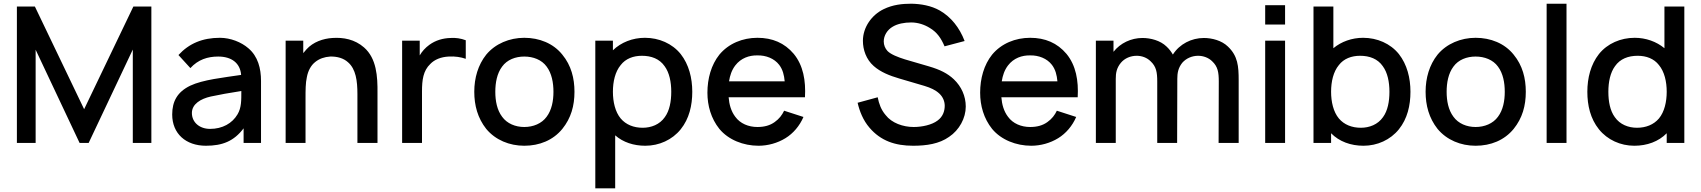

<svg xmlns="http://www.w3.org/2000/svg" viewBox="-20 -786 9357 1056"><path d="M812.5 -750H713.5L442.7 -185.4L171.9 -750H72.9V0H176V-512.5L417.7 0H467.7L710.4 -513.5V0H812.5Z M1415.6 0V-340.6C1415.6 -409.4 1399 -476 1345.8 -520.8C1307.3 -554.2 1247.9 -578.1 1189.6 -578.1C1093.8 -578.1 1019.8 -546.9 961.5 -483.3L1027.1 -411.5C1069.8 -458.3 1121.9 -475 1180.2 -475C1253.1 -475 1301 -439.6 1306.2 -374C1210.4 -359.4 1095.8 -347.9 1026 -314.6C955.2 -280.2 927.1 -228.1 927.1 -156.2C927.1 -51 1002.1 15.6 1112.5 15.6C1203.1 15.6 1266.7 -9.4 1319.8 -80.2V0ZM1286.5 -157.3C1257.3 -107.3 1203.1 -77.1 1135.4 -77.1C1078.1 -77.1 1035.4 -112.5 1035.4 -164.6C1035.4 -213.5 1083.3 -242.7 1139.6 -255.2C1183.3 -264.6 1244.8 -276 1307.3 -285.4C1307.3 -235.4 1308.3 -193.8 1286.5 -157.3Z M1982.3 -525C1931.2 -569.8 1868.8 -581.2 1808.3 -577.1C1757.3 -574 1702.1 -555.2 1665.6 -514.6L1647.9 -493.8V-562.5H1551V0H1660.4V-245.8V-246.9C1660.4 -287.5 1660.4 -330.2 1667.7 -361.5C1674 -395.8 1689.6 -426 1713.5 -444.8C1736.5 -463.5 1764.6 -472.9 1795.8 -475C1835.4 -476 1869.8 -465.6 1893.8 -443.8C1937.5 -406.3 1945.8 -340.6 1945.8 -268.8V0H2056.2V-272.9C2057.3 -366.7 2051 -464.6 1982.3 -525Z M2457.3 -577.1C2416.7 -576 2376 -564.6 2341.7 -539.6C2318.8 -522.9 2301 -503.1 2288.5 -481.3V-562.5H2191.7V0H2301V-283.3C2301 -345.8 2307.3 -396.9 2346.9 -434.4C2369.8 -458.3 2405.2 -472.9 2447.9 -475C2482.3 -477.1 2515.6 -471.9 2541.7 -462.5V-564.6C2514.6 -575 2485.4 -579.2 2457.3 -577.1Z M2863.5 15.6C2946.9 15.6 3021.9 -14.6 3072.9 -77.1C3120.8 -136.5 3139.6 -204.2 3139.6 -281.2C3139.6 -355.2 3121.9 -426 3072.9 -485.4C3022.9 -547.9 2945.8 -578.1 2863.5 -578.1C2782.3 -578.1 2704.2 -545.8 2654.2 -485.4C2609.4 -429.2 2588.5 -357.3 2588.5 -281.2C2588.5 -206.3 2607.3 -136.5 2654.2 -77.1C2705.2 -15.6 2782.3 15.6 2863.5 15.6ZM3024 -281.2C3024 -231.3 3014.6 -181.2 2986.5 -143.8C2959.4 -106.3 2912.5 -87.5 2863.5 -87.5C2814.6 -87.5 2768.8 -106.3 2741.7 -143.8C2713.5 -181.2 2704.2 -231.3 2704.2 -281.2C2704.2 -331.2 2713.5 -382.3 2741.7 -419.8C2768.8 -457.3 2814.6 -475 2863.5 -475C2912.5 -475 2959.4 -457.3 2986.5 -419.8C3014.6 -382.3 3024 -331.2 3024 -281.2Z M3724 -488.5C3677.1 -546.9 3604.2 -578.1 3527.1 -578.1C3459.4 -578.1 3395.8 -553.1 3351 -509.4V-562.5H3254.2V250H3363.5V-41.7C3407.3 -3.1 3465.6 15.6 3529.2 15.6C3605.2 15.6 3677.1 -16.7 3724 -75C3770.8 -133.3 3787.5 -206.3 3787.5 -281.2C3787.5 -357.3 3768.8 -431.3 3724 -488.5ZM3636.5 -141.7C3608.3 -101 3561.5 -83.3 3514.6 -83.3C3465.6 -83.3 3422.9 -100 3393.8 -134.4C3363.5 -170.8 3351 -226 3351 -281.2C3351 -337.5 3363.5 -391.7 3393.8 -428.1C3420.8 -463.5 3463.5 -479.2 3510.4 -479.2C3562.5 -479.2 3607.3 -462.5 3635.4 -421.9C3661.5 -386.5 3671.9 -335.4 3671.9 -281.2C3671.9 -228.1 3662.5 -177.1 3636.5 -141.7Z M3987.5 -251H4407.3C4412.5 -342.7 4397.9 -426 4345.8 -489.6C4294.8 -550 4228.1 -578.1 4145.8 -578.1C4064.6 -578.1 3987.5 -546.9 3936.5 -485.4C3891.7 -429.2 3870.8 -354.2 3870.8 -276C3870.8 -205.2 3890.6 -134.4 3936.5 -77.1C3986.5 -16.7 4068.8 15.6 4152.1 15.6C4203.1 15.6 4256.2 1 4300 -26C4342.7 -52.1 4378.1 -93.8 4399 -142.7L4292.7 -177.1C4281.2 -153.1 4265.6 -132.3 4240.6 -114.6C4214.6 -95.8 4183.3 -87.5 4145.8 -87.5C4096.9 -87.5 4051 -106.3 4024 -143.8C4001 -174 3990.6 -211.5 3987.5 -251ZM4145.8 -481.3C4192.7 -482.3 4238.5 -464.6 4265.6 -429.2C4285.4 -403.1 4292.7 -372.9 4295.8 -338.5H3989.6C3994.8 -370.8 4004.2 -400 4024 -426C4055.2 -466.7 4101 -482.3 4145.8 -481.3Z M5285.4 -560.4C5257.3 -634.4 5210.4 -692.7 5149 -728.1C5101 -755.2 5044.8 -764.6 4992.7 -765.6C4942.7 -765.6 4890.6 -760.4 4839.6 -735.4C4775 -704.2 4726 -636.5 4726 -561.5C4726 -512.5 4743.8 -459.4 4785.4 -422.9C4822.9 -389.6 4872.9 -369.8 4926 -354.2L5064.6 -313.5C5099 -303.1 5126 -290.6 5146.9 -270.8C5165.6 -253.1 5176 -229.2 5176 -204.2C5176 -175 5165.6 -143.8 5136.5 -122.9C5105.2 -99 5051 -87.5 5005.2 -87.5C4946.9 -87.5 4884.4 -109.4 4851 -153.1C4826 -182.3 4814.6 -214.6 4807.3 -251L4696.9 -220.8C4707.3 -175 4727.1 -124 4762.5 -83.3C4824 -11.5 4903.1 15.6 5002.1 15.6C5076 15.6 5145.8 5.2 5200 -33.3C5256.3 -70.8 5291.7 -136.5 5291.7 -200C5291.7 -257.3 5267.7 -310.4 5226 -350C5191.7 -382.3 5150 -403.1 5089.6 -420.8L4957.3 -459.4C4917.7 -471.9 4880.2 -486.5 4861.5 -505.2C4847.9 -519.8 4840.6 -538.5 4840.6 -558.3C4840.6 -589.6 4859.4 -621.9 4890.6 -639.6C4916.7 -655.2 4953.1 -662.5 4991.7 -662.5C5029.2 -662.5 5065.6 -650 5093.8 -632.3C5134.4 -608.3 5156.3 -575 5175 -531.2Z M5487.5 -251H5907.3C5912.5 -342.7 5897.9 -426 5845.8 -489.6C5794.8 -550 5728.1 -578.1 5645.8 -578.1C5564.6 -578.1 5487.5 -546.9 5436.5 -485.4C5391.7 -429.2 5370.8 -354.2 5370.8 -276C5370.8 -205.2 5390.6 -134.4 5436.5 -77.1C5486.5 -16.7 5568.8 15.6 5652.1 15.6C5703.1 15.6 5756.2 1 5800 -26C5842.7 -52.1 5878.1 -93.8 5899 -142.7L5792.7 -177.1C5781.2 -153.1 5765.6 -132.3 5740.6 -114.6C5714.6 -95.8 5683.3 -87.5 5645.8 -87.5C5596.9 -87.5 5551 -106.3 5524 -143.8C5501 -174 5490.6 -211.5 5487.5 -251ZM5645.8 -481.3C5692.7 -482.3 5738.5 -464.6 5765.6 -429.2C5785.4 -403.1 5792.7 -372.9 5795.8 -338.5H5489.6C5494.8 -370.8 5504.2 -400 5524 -426C5555.2 -466.7 5601 -482.3 5645.8 -481.3Z M6733.3 -530.2C6699 -563.5 6645.8 -577.1 6601 -577.1C6533.3 -577.1 6467.7 -543.8 6431.2 -486.5V-485.4C6421.9 -501 6411.5 -515.6 6395.8 -530.2C6361.5 -563.5 6308.3 -577.1 6263.5 -577.1C6201 -577.1 6141.7 -549 6104.2 -501V-562.5H6007.3V0H6116.7V-352.1C6116.7 -383.3 6120.8 -411.5 6144.8 -440.6C6165.6 -465.6 6197.9 -479.2 6232.3 -479.2C6260.4 -479.2 6288.5 -468.8 6308.3 -449C6339.6 -419.8 6344.8 -388.5 6344.8 -337.5V0H6454.2L6455.2 -344.8V-352.1C6455.2 -383.3 6459.4 -411.5 6482.3 -440.6C6504.2 -465.6 6536.5 -479.2 6569.8 -479.2C6597.9 -479.2 6627.1 -468.8 6646.9 -449C6678.1 -419.8 6683.3 -388.5 6683.3 -337.5L6682.3 0H6792.7V-344.8C6792.7 -420.8 6788.5 -478.1 6733.3 -530.2Z M6938.5 -757.3V-651H7047.9V-757.3ZM6938.5 -562.5V0H7047.9V-562.5Z M7674 -488.5C7627.1 -546.9 7554.2 -578.1 7477.1 -578.1C7415.6 -578.1 7357.3 -557.3 7313.5 -520.8V-750H7204.2V0H7301V-53.1C7345.8 -7.3 7409.4 15.6 7479.2 15.6C7555.2 15.6 7627.1 -16.7 7674 -75C7720.8 -133.3 7737.5 -206.3 7737.5 -281.2C7737.5 -357.3 7718.8 -431.3 7674 -488.5ZM7586.5 -141.7C7558.3 -101 7511.5 -83.3 7464.6 -83.3C7415.6 -83.3 7372.9 -100 7343.8 -134.4C7313.5 -170.8 7301 -226 7301 -281.2C7301 -337.5 7313.5 -391.7 7343.8 -428.1C7370.8 -463.5 7413.5 -479.2 7460.4 -479.2C7512.5 -479.2 7557.3 -462.5 7585.4 -421.9C7611.5 -386.5 7621.9 -335.4 7621.9 -281.2C7621.9 -228.1 7612.5 -177.1 7586.5 -141.7Z M8095.8 15.6C8179.2 15.6 8254.2 -14.6 8305.2 -77.1C8353.1 -136.5 8371.9 -204.2 8371.9 -281.2C8371.9 -355.2 8354.2 -426 8305.2 -485.4C8255.2 -547.9 8178.1 -578.1 8095.8 -578.1C8014.6 -578.1 7936.5 -545.8 7886.5 -485.4C7841.7 -429.2 7820.8 -357.3 7820.8 -281.2C7820.8 -206.3 7839.6 -136.5 7886.5 -77.1C7937.5 -15.6 8014.6 15.6 8095.8 15.6ZM8256.2 -281.2C8256.2 -231.3 8246.9 -181.2 8218.8 -143.8C8191.7 -106.3 8144.8 -87.5 8095.8 -87.5C8046.9 -87.5 8001 -106.3 7974 -143.8C7945.8 -181.2 7936.5 -231.3 7936.5 -281.2C7936.5 -331.2 7945.8 -382.3 7974 -419.8C8001 -457.3 8046.9 -475 8095.8 -475C8144.8 -475 8191.7 -457.3 8218.8 -419.8C8246.9 -382.3 8256.2 -331.2 8256.2 -281.2Z M8486.5 0V-765.6H8595.8V0Z M9134.4 -750V-520.8C9090.6 -557.3 9032.3 -578.1 8970.8 -578.1C8893.8 -578.1 8820.8 -546.9 8774 -488.5C8729.2 -431.3 8710.4 -357.3 8710.4 -281.2C8710.4 -206.3 8727.1 -133.3 8774 -75C8820.8 -16.7 8892.7 15.6 8968.8 15.6C9038.5 15.6 9102.1 -7.3 9146.9 -53.1V0H9243.8V-750ZM9104.2 -134.4C9075 -100 9032.3 -83.3 8983.3 -83.3C8936.5 -83.3 8889.6 -101 8861.5 -141.7C8835.4 -177.1 8826 -228.1 8826 -281.2C8826 -335.4 8836.5 -386.5 8862.5 -421.9C8890.6 -462.5 8935.4 -479.2 8987.5 -479.2C9034.4 -479.2 9077.1 -463.5 9104.2 -428.1C9134.4 -391.7 9146.9 -337.5 9146.9 -281.2C9146.9 -226 9134.4 -170.8 9104.2 -134.4Z"/></svg>

Font: Manrope Semibold
Style: Regular
Weight: 600
Width: 4
Designer: Michael Sharanda
Foundry: Michael Sharanda
Version: Version 2.000;PS 002.000;hotconv 1.0.88;makeotf.lib2.5.64775